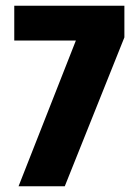

<svg xmlns="http://www.w3.org/2000/svg" viewBox="-20 -653 478 673"><path d="M246 -511H30V-633H416V-522L207 0H45Z"/></svg>

Font: Tajawal Black
Style: Regular
Weight: 900
Designer: Boutros Fonts
Foundry: Created by Boutros International 2017
Version: Version 1.700